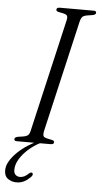

<svg xmlns="http://www.w3.org/2000/svg" viewBox="-132 -758 528 1011"><g transform="rotate(5 132.5 -252.0)"><path d="M-22 0Q-36 0 -36 -10Q-36 -21 -16 -24L4 -27Q26 -30 34.5 -37.5Q43 -45 47 -66L183 -654Q188 -675 183 -682Q178 -689 158 -693L138 -697Q125 -700 125 -708Q125 -720 143 -720H321Q335 -720 335 -710Q335 -699 315 -696L295 -693Q273 -690 265 -682.5Q257 -675 252 -654L116 -66Q112 -45 116.5 -38Q121 -31 141 -27L161 -23Q174 -20 174 -12Q174 0 156 0ZM-6 216Q-30 216 -50 202.5Q-70 189 -70 158Q-70 133 -54.5 107.5Q-39 82 -14.5 59Q10 36 38.5 18Q67 0 92 -10L100 0Q70 15 42 39.5Q14 64 -4 93Q-22 122 -22 151Q-22 170 -12 178Q-2 186 11 186Q33 186 55 165Q60 160 66 158Q72 156 76 162Q78 167 75.5 172Q73 177 68 182Q52 198 34.5 207Q17 216 -6 216Z"/></g></svg>

Font: Instrument Serif
Style: Italic
Weight: 400
Italic angle: -13°
Designer: Rodrigo Fuenzalida
Foundry: fragTYPE
Version: Version 1.000; ttfautohint (v1.8.4.7-5d5b);gftools[0.9.27]